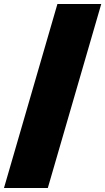

<svg xmlns="http://www.w3.org/2000/svg" viewBox="-20 -828 530 968"><path d="M0 120 269.5 -808H490.5L221 120Z"/></svg>

Font: Encode Sans SemiExpanded Black
Style: Regular
Weight: 900
Width: 6
Designer: Multiple Designers
Foundry: Impallari Type
Version: Version 3.002